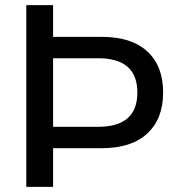

<svg xmlns="http://www.w3.org/2000/svg" viewBox="-20 -725 683 745"><path d="M82 0V-705H186V-582H375Q490 -582 551.5 -525.5Q613 -469 613 -366Q613 -264 551.5 -207Q490 -150 375 -150H186V0ZM186 -233H361Q513 -233 513 -366Q513 -499 361 -499H186Z"/></svg>

Font: Nunito Sans SemiBold
Style: Regular
Weight: 600
Designer: Vernon Adams
Foundry: Vernon Adams
Version: Version 3.101; ttfautohint (v1.8.4.7-5d5b);gftools[0.9.27]